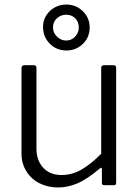

<svg xmlns="http://www.w3.org/2000/svg" viewBox="-20 -818 616 848"><path d="M252 -45Q299 -45 341.5 -70Q384 -95 427 -139V-518Q427 -530 440 -530H482Q493 -530 493 -518V-11Q493 0 483 0H440Q430 0 430 -10V-71Q430 -76 428 -77Q426 -78 421 -74Q363 -25 320.5 -7.5Q278 10 237 10Q191 10 154.5 -8.5Q118 -27 96.5 -61.5Q75 -96 75 -140V-517Q75 -530 88 -530H130Q141 -530 141 -518V-162Q141 -110 170.5 -77.5Q200 -45 252 -45ZM376 -697Q376 -653 346 -624Q316 -595 273 -595Q230 -595 200 -625Q170 -655 170 -699Q170 -727 184 -749.5Q198 -772 221.5 -785Q245 -798 273 -798Q302 -798 325 -784.5Q348 -771 362 -748.5Q376 -726 376 -697ZM328 -696Q328 -722 312 -737.5Q296 -753 272 -753Q249 -753 231.5 -737.5Q214 -722 214 -696Q214 -674 231.5 -656.5Q249 -639 272 -639Q296 -639 312 -656.5Q328 -674 328 -696Z"/></svg>

Font: Libre Franklin Light
Style: Regular
Weight: 300
Designer: Pablo Impallari, Rodrigo Fuenzalida, Nhung Nguyen
Foundry: Impallari Type
Version: Version 3.000